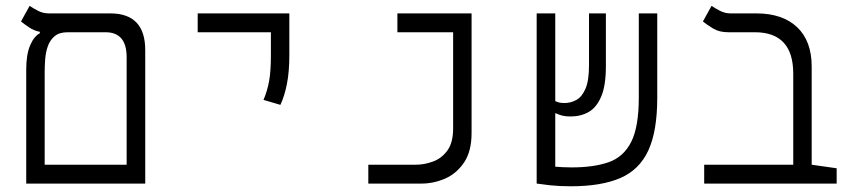

<svg xmlns="http://www.w3.org/2000/svg" viewBox="-20 -632 2970 661"><path d="M70.3 0V-393.1Q70.3 -443.8 83.5 -475.3Q96.7 -506.8 117.2 -517.6V-522.5Q96.7 -526.4 80.6 -537.4Q64.5 -548.3 52.2 -558.1L82 -611.8Q93.3 -604 110.6 -595Q127.9 -585.9 147.5 -585.9H359.4Q480 -585.9 480 -459.5V0ZM212.9 -521Q184.1 -521 168 -507.3Q151.9 -493.7 144.5 -472.4Q137.2 -451.2 135.5 -427.5Q133.8 -403.8 133.8 -383.8V-64.9H416V-435.1Q416 -521 343.3 -521Z M945.3 -271 887.2 -288.1Q899.9 -317.9 906.2 -351.6Q912.6 -385.3 912.6 -441.4V-521H660.6V-585.9H976.1V-441.4Q976.1 -385.3 967.8 -343Q959.5 -300.8 945.3 -271Z M1248 0V-64.9H1411.1Q1440.4 -64.9 1470.2 -75.7Q1500 -86.4 1520 -113.5Q1540 -140.6 1540 -190.4V-521H1348.1V-585.9H1603.5V-174.3Q1603.5 -111.3 1577.9 -73Q1552.2 -34.7 1512.7 -17.3Q1473.1 0 1430.7 0Z M1945.3 9.3Q1905.3 9.3 1874 5.9Q1842.8 2.4 1828.1 0H1827.6V-585.9H1891.6V-284.2Q1902.8 -277.3 1923.3 -277.3Q1944.8 -277.3 1964.1 -287.8Q1983.4 -298.3 1995.6 -326.4Q2007.8 -354.5 2007.8 -407.2V-585.9H2065.9V-404.3Q2065.9 -337.4 2049.8 -299.6Q2033.7 -261.7 2006.3 -246.3Q1979 -231 1944.3 -231Q1926.8 -231 1915 -234.1Q1903.3 -237.3 1891.6 -242.7V-58.1Q1903.3 -57.1 1918 -56.4Q1932.6 -55.7 1949.2 -55.7Q2023.9 -55.7 2075.2 -73.5Q2126.5 -91.3 2152.8 -143.1Q2179.2 -194.8 2179.2 -295.9V-585.9H2242.7V-294.9Q2242.7 -180.2 2211.9 -113.8Q2181.2 -47.4 2115.5 -19Q2049.8 9.3 1945.3 9.3Z M2860.4 -52.7V0H2404.3V-64.9H2710.9V-378.4Q2710.9 -521 2578.6 -521H2487.3Q2456.5 -521 2435.8 -533.4Q2415 -545.9 2399.9 -558.1L2429.7 -611.8Q2440.9 -604 2458.3 -595Q2475.6 -585.9 2495.1 -585.9H2583.5Q2674.3 -585.9 2724.4 -538.3Q2774.4 -490.7 2774.4 -402.8V-64.9Z"/></svg>

Font: Cascadia Code NF Light
Style: Regular
Weight: 300
Monospace: yes
Designer: Aaron Bell
Foundry: Saja Typeworks
Version: Version 2404.023; ttfautohint (v1.8.4)